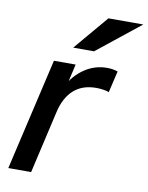

<svg xmlns="http://www.w3.org/2000/svg" viewBox="-84 -801 666 862"><g transform="rotate(10 249.5 -370.0)"><path d="M14 0 132 -510H231L202 -383H206L118 0ZM183 -283 197 -405Q224 -457 270.5 -488.5Q317 -520 373 -520Q389 -520 401.5 -517.5Q414 -515 422 -512L399 -414Q390 -418 373 -420.5Q356 -423 341 -423Q277 -423 237.5 -387Q198 -351 183 -283ZM302 -583H207L340 -740H499Z"/></g></svg>

Font: Instrument Sans Medium
Style: Italic
Weight: 500
Italic angle: -13°
Designer: Rodrigo Fuenzalida
Foundry: fragTYPE
Version: Version 1.000;gftools[0.9.28]